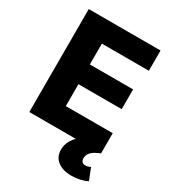

<svg xmlns="http://www.w3.org/2000/svg" viewBox="-220 -847 1057 1175"><g transform="rotate(30 308.5 -259.5)"><path d="M55.2 0V-727.5H562.5V-584.5H230.5V-437.5H536.1V-297.9H230.5V-143.1H562V0ZM473.1 209Q411.6 209 374.8 180.9Q337.9 152.8 337.9 102.1Q337.9 67.4 354.7 37.6Q371.6 7.8 398.9 -12.2L562 0Q520.5 15.6 502 34.7Q483.4 53.7 483.4 77.1Q483.4 111.8 516.1 111.8Q533.2 111.8 550.3 101.6L583 184.1Q563.5 195.3 533.2 202.1Q502.9 209 473.1 209Z"/></g></svg>

Font: Inter Extra Bold
Style: Regular
Weight: 800
Designer: Rasmus Andersson
Foundry: rsms
Version: Version 4.000;git-3c8e0fc